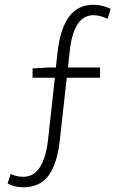

<svg xmlns="http://www.w3.org/2000/svg" viewBox="-20 -690 522 808"><path d="M373 -626Q289 -626 273 -471L266 -406H401V-363H261L232 -103Q222 -5 186 46.5Q150 98 78 98Q39 98 12 82L25 42Q49 54 78 54Q166 54 183 -109L211 -363H117V-402L185 -406H215L222 -468Q244 -670 372 -670Q408 -670 446 -653L433 -611Q401 -626 373 -626Z"/></svg>

Font: Assistant Light
Style: Regular
Weight: 300
Designer: Hebrew By Ben Nathan, Latin by Paul Hunt
Version: Version 2.001;PS 002.001;hotconv 1.0.88;makeotf.lib2.5.64775